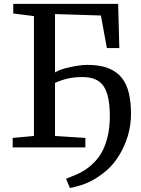

<svg xmlns="http://www.w3.org/2000/svg" viewBox="-20 -763 731 994"><path d="M341.9 210.5 321.9 162.3Q342.4 154.1 366.1 144.6Q389.8 135.2 415.6 119.6Q441.5 104 467.3 77.7Q493.4 52.3 511.5 16.5Q529.5 -19.3 539.1 -64.3Q548.6 -109.4 548.6 -160.9Q549 -264.2 518.1 -314.2Q487.1 -364.1 406.2 -364.1Q365.9 -364.1 332.1 -356.6Q298.2 -349.1 264.8 -333.7V-59.1L422 -48.9V0H45.6V-48.9L155.7 -59.1V-679.6L48.7 -693.2V-743H591.7L597.8 -514.3H533.3L502.3 -682.8L264.8 -690.2V-388Q283.9 -399.9 314.8 -408.6Q345.7 -417.3 377.8 -422.2Q409.9 -427.2 430.9 -427.2Q498.1 -427.2 542.2 -409.3Q586.3 -391.5 611.8 -358.2Q637.3 -324.9 647.7 -278.3Q658.2 -231.6 658.2 -173.6Q658.2 -112 640.7 -56.1Q623.1 -0.2 594.7 44.7Q566.3 89.7 532.6 118.6Q492.6 152.6 457.1 171.2Q421.6 189.7 392.6 197.9Q363.5 206.2 341.9 210.5Z"/></svg>

Font: Merriweather Light
Style: Regular
Weight: 300
Designer: Eben Sorkin
Foundry: Eben Sorkin
Version: Version 2.100